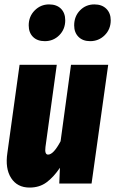

<svg xmlns="http://www.w3.org/2000/svg" viewBox="-20 -824 517 862"><path d="M181.2 -639.2Q147.5 -639.2 128.2 -658.4Q108.9 -677.7 108.9 -710Q108.9 -750 135.7 -777.1Q162.6 -804.2 200.2 -804.2Q234.4 -804.2 253.7 -784.9Q272.9 -765.6 272.9 -732.9Q272.9 -692.9 246.3 -666Q219.7 -639.2 181.2 -639.2ZM384.8 -639.2Q351.6 -639.2 332.3 -658.7Q313 -678.2 313 -710Q313 -750.5 339.1 -777.3Q365.2 -804.2 403.8 -804.2Q437.5 -804.2 457.3 -784.7Q477.1 -765.1 477.1 -732.9Q477.1 -692.9 450.2 -666Q423.3 -639.2 384.8 -639.2ZM112.8 18.1Q57.6 18.1 30 -24.7Q2.4 -67.4 13.2 -138.2L67.9 -533.2H234.9L184.1 -164.1Q179.7 -129.9 195.8 -129.9Q220.2 -129.9 252 -189.9L298.8 -533.2H465.8L391.1 0H246.1L249 -70.8Q220.7 -28.8 189 -5.4Q157.2 18.1 112.8 18.1Z"/></svg>

Font: Fira Sans Compressed ExtraBold
Style: Italic
Weight: 800
Width: 3
Italic angle: -8°
Designer: Carrois Corporate & Edenspiekermann AG
Foundry: Carrois Corporate GbR & Edenspiekermann AG
Version: Version 4.203;PS 004.203;hotconv 1.0.88;makeotf.lib2.5.64775